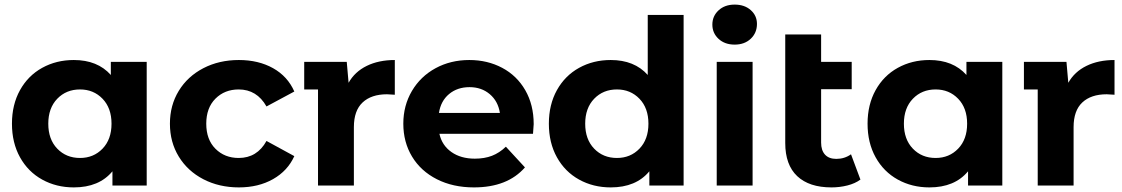

<svg xmlns="http://www.w3.org/2000/svg" viewBox="-20 -807 4881 835"><path d="M618 -538V0H469V-62Q411 8 301 8Q225 8 163.5 -26Q102 -60 67 -123Q32 -186 32 -269Q32 -352 67 -415Q102 -478 163.5 -512Q225 -546 301 -546Q404 -546 462 -481V-538ZM465 -269Q465 -337 426 -377.5Q387 -418 328 -418Q268 -418 229 -377.5Q190 -337 190 -269Q190 -201 229 -160.5Q268 -120 328 -120Q387 -120 426 -160.5Q465 -201 465 -269Z M719 -269Q719 -349 757.5 -412Q796 -475 864.5 -510.5Q933 -546 1019 -546Q1104 -546 1167.5 -510.5Q1231 -475 1260 -409L1139 -344Q1097 -418 1018 -418Q957 -418 917 -378Q877 -338 877 -269Q877 -200 917 -160Q957 -120 1018 -120Q1098 -120 1139 -194L1260 -128Q1231 -64 1167.5 -28Q1104 8 1019 8Q933 8 864.5 -27.5Q796 -63 757.5 -126Q719 -189 719 -269Z M1697 -546V-395Q1671 -397 1663 -397Q1595 -397 1557 -361.5Q1519 -326 1519 -254V0H1363V-418H1303V-538H1488L1496 -447Q1523 -495 1575 -520.5Q1627 -546 1697 -546Z M2298 -225H1891Q1902 -175 1943 -146Q1984 -117 2045 -117Q2087 -117 2119.5 -129.5Q2152 -142 2180 -169L2263 -79Q2187 8 2041 8Q1950 8 1880 -27.5Q1810 -63 1772 -126Q1734 -189 1734 -269Q1734 -348 1771.5 -411.5Q1809 -475 1874.5 -510.5Q1940 -546 2021 -546Q2100 -546 2164 -512Q2228 -478 2264.5 -414.5Q2301 -351 2301 -267Q2301 -264 2298 -225ZM1889 -316H2154Q2146 -367 2110 -397.5Q2074 -428 2022 -428Q1969 -428 1933 -398Q1897 -368 1889 -316Z M2953 -742V0H2804V-62Q2746 8 2636 8Q2560 8 2498.5 -26Q2437 -60 2402 -123Q2367 -186 2367 -269Q2367 -352 2402 -415Q2437 -478 2498.5 -512Q2560 -546 2636 -546Q2739 -546 2797 -481V-742ZM2800 -269Q2800 -337 2761 -377.5Q2722 -418 2663 -418Q2603 -418 2564 -377.5Q2525 -337 2525 -269Q2525 -201 2564 -160.5Q2603 -120 2663 -120Q2722 -120 2761 -160.5Q2800 -201 2800 -269Z M3097 -538H3253V0H3097ZM3078 -700Q3078 -737 3105 -762Q3132 -787 3175 -787Q3218 -787 3245 -763Q3272 -739 3272 -703Q3272 -664 3245 -638.5Q3218 -613 3175 -613Q3132 -613 3105 -638Q3078 -663 3078 -700Z M3722 -26Q3699 -9 3665.5 -0.5Q3632 8 3596 8Q3499 8 3447 -41Q3395 -90 3395 -185V-657H3551V-538H3684V-419H3551V-187Q3551 -153 3568 -134.5Q3585 -116 3617 -116Q3653 -116 3681 -136Z M4339 -538V0H4190V-62Q4132 8 4022 8Q3946 8 3884.5 -26Q3823 -60 3788 -123Q3753 -186 3753 -269Q3753 -352 3788 -415Q3823 -478 3884.5 -512Q3946 -546 4022 -546Q4125 -546 4183 -481V-538ZM4186 -269Q4186 -337 4147 -377.5Q4108 -418 4049 -418Q3989 -418 3950 -377.5Q3911 -337 3911 -269Q3911 -201 3950 -160.5Q3989 -120 4049 -120Q4108 -120 4147 -160.5Q4186 -201 4186 -269Z M4827 -546V-395Q4801 -397 4793 -397Q4725 -397 4687 -361.5Q4649 -326 4649 -254V0H4493V-418H4433V-538H4618L4626 -447Q4653 -495 4705 -520.5Q4757 -546 4827 -546Z"/></svg>

Font: mBank
Style: Bold
Weight: 700
Designer: Julieta Ulanovsky
Foundry: Julieta Ulanovsky
Version: Version 7.200